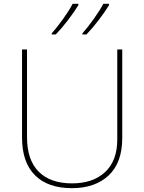

<svg xmlns="http://www.w3.org/2000/svg" viewBox="-20 -972 752 1002"><path d="M618 -252Q618 -123 547 -56.5Q476 10 355 10Q230 10 162.5 -57.5Q95 -125 95 -254V-714H121V-256Q121 -137 182 -76Q243 -15 356 -15Q465 -15 528.5 -74Q592 -133 592 -244V-714H618ZM389 -945Q367 -909 334.5 -866.5Q302 -824 271 -792H250V-798Q277 -828 309.5 -873.5Q342 -919 359 -952H389ZM549 -945Q527 -909 494.5 -866.5Q462 -824 431 -792H410V-798Q437 -828 469.5 -873.5Q502 -919 519 -952H549Z"/></svg>

Font: Noto Sans UI Thin
Style: Regular
Weight: 250
Designer: Monotype Design Team
Foundry: Monotype Imaging Inc.
Version: Version 1.001